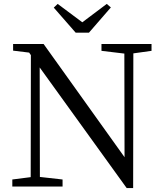

<svg xmlns="http://www.w3.org/2000/svg" viewBox="-20 -954 838 982"><path d="M628 8 183 -609 184 -49 300 -36V0H43V-36L137 -48L138 -672L129 -685L47 -695V-729H203L617 -150L616 -680L499 -694V-729H755V-694L662 -681L661 8ZM367 -787 255 -915 275 -934 401 -840 526 -934 547 -916 435 -787Z"/></svg>

Font: GenRyuMin TW R
Style: Regular
Weight: 400
Version: Version 1.501;PS 1;hotconv 16.6.51;makeotf.lib2.5.65220